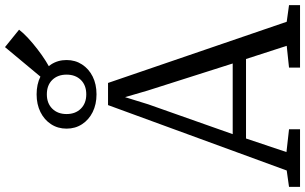

<svg xmlns="http://www.w3.org/2000/svg" viewBox="-249 -951 1192 750"><g transform="rotate(-90 347.0 -576.0)"><path d="M56 -52 311.5 -750H398L637 -52L702 -43V0H458V-43L543 -52L491.5 -211H181L128 -53L217 -43V0H-8V-43ZM474 -263 368 -596 342.5 -683.5 314.5 -593 198 -263ZM353.5 -795Q314.5 -795 284.2 -810Q254 -825 236.8 -851.5Q219.5 -878 219.5 -912Q219.5 -946 236.8 -972.5Q254 -999 284.2 -1014Q314.5 -1029 353.5 -1029Q393 -1029 423 -1014Q453 -999 470.2 -972.5Q487.5 -946 487.5 -912Q487.5 -878 470.2 -851.5Q453 -825 423 -810Q393 -795 353.5 -795ZM353.5 -835Q389 -835 409.8 -856.2Q430.5 -877.5 430.5 -912Q430.5 -946.5 409.8 -967.8Q389 -989 353.5 -989Q318.5 -989 297.5 -967.8Q276.5 -946.5 276.5 -912Q276.5 -877.5 297.5 -856.2Q318.5 -835 353.5 -835ZM441 -969.5H440L408 -996.5L538 -1152.5L606 -1097.5Q593.5 -1081 573.5 -1062.5Q553.5 -1044 530.2 -1026Q507 -1008 483.5 -993.2Q460 -978.5 441 -969.5Z"/></g></svg>

Font: Merriweather 7pt Light
Style: Regular
Weight: 300
Designer: Eben Sorkin
Foundry: Eben Sorkin
Version: Version 2.200;gftools[0.9.31]